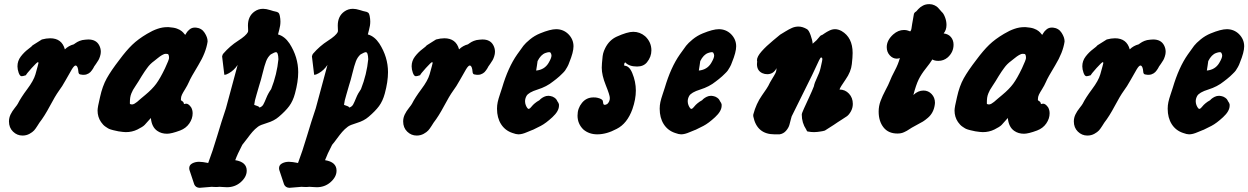

<svg xmlns="http://www.w3.org/2000/svg" viewBox="-20 -650 6040 929"><path d="M88.9 5.9Q62.5 5.9 43 -13.2Q23.4 -32.2 23.4 -62.5Q23.4 -80.1 31.2 -96.2Q39.1 -112.3 51.3 -127.4Q63.5 -142.6 66.4 -148.4Q81.1 -177.7 111.8 -218.8Q142.6 -259.8 151.4 -290Q166 -341.8 166 -344.7Q166 -348.6 164.1 -349.6Q159.2 -349.6 133.3 -320.8Q107.4 -292 105.5 -286.1Q90.8 -281.2 85 -281.2Q76.2 -281.2 70.3 -297.9Q64.5 -314.5 64.5 -329.1Q64.5 -355.5 80.6 -376.5Q96.7 -397.5 116.2 -412.1Q135.7 -426.8 137.7 -430.7L182.6 -459Q204.1 -464.8 222.7 -464.8Q279.3 -464.8 293.9 -411.1Q311.5 -428.7 336.9 -435.5Q338.9 -436.5 346.2 -441.9Q353.5 -447.3 365.2 -452.1Q377 -457 392.6 -458Q394.5 -458 399.4 -458.5Q404.3 -459 407.2 -459Q445.3 -459 460 -430.7Q467.8 -416 467.8 -399.4Q467.8 -388.7 463.9 -377Q460 -365.2 456.5 -359.4Q453.1 -353.5 444.8 -341.3Q436.5 -329.1 435.5 -328.1L433.6 -324.2Q431.6 -320.3 429.7 -317.4Q427.7 -314.5 424.3 -309.6Q420.9 -304.7 417.5 -301.3Q414.1 -297.9 409.2 -294.9Q404.3 -292 398.4 -290Q392.6 -288.1 385.7 -288.1H379.9Q366.2 -289.1 362.8 -292.5Q359.4 -295.9 358.9 -305.7Q358.4 -315.4 355.5 -323.2Q351.6 -333 345.7 -333Q338.9 -333 327.6 -314.5Q316.4 -295.9 298.3 -263.2Q280.3 -230.5 264.6 -210Q247.1 -185.5 221.2 -136.7Q195.3 -87.9 170.9 -56.6Q168.9 -53.7 160.6 -40.5Q152.3 -27.3 145 -19Q137.7 -10.7 122.6 -2.4Q107.4 5.9 88.9 5.9Z M870.1 -146.5Q871.1 -146.5 874.5 -147.5Q877.9 -148.4 880.9 -148.4Q892.6 -148.4 905.3 -129.9Q912.1 -117.2 912.1 -101.6Q912.1 -76.2 896 -52.7Q879.9 -29.3 851.6 -18.6Q809.6 -2.9 788.1 -2.9Q760.7 -2.9 741.2 -16.6Q713.9 -35.2 710 -79.1Q689.5 -55.7 680.2 -45.9Q670.9 -36.1 645 -23.4Q619.1 -10.7 588.9 -10.7Q578.1 -10.7 552.7 -14.6Q551.8 -14.6 541.5 -17.1Q531.2 -19.5 528.3 -20Q525.4 -20.5 516.1 -23.4Q506.8 -26.4 502.4 -29.3Q498 -32.2 491.2 -36.6Q484.4 -41 479 -46.9Q473.6 -52.7 468.8 -59.6Q452.1 -84 452.1 -115.2Q452.1 -130.9 463.9 -179.7Q475.6 -233.4 496.6 -271Q517.6 -308.6 557.6 -360.4Q590.8 -405.3 619.6 -433.1Q648.4 -460.9 691.4 -486.3Q745.1 -518.6 787.1 -518.6H796.9Q808.6 -517.6 818.4 -516.1Q828.1 -514.6 835.9 -511.7Q843.8 -508.8 849.1 -505.9Q854.5 -502.9 859.4 -499Q864.3 -495.1 866.2 -492.7Q868.2 -490.2 871.6 -486.3Q875 -482.4 876 -481.4Q877 -481.4 881.8 -490.2Q886.7 -499 897.5 -507.8Q908.2 -516.6 922.9 -516.6H927.7Q956.1 -513.7 970.2 -491.2Q984.4 -468.8 984.4 -451.2V-448.2Q976.6 -395.5 939.5 -334.5Q902.3 -273.4 894.5 -253.9Q886.7 -236.3 876 -219.2Q865.2 -202.1 860.4 -191.9Q855.5 -181.6 855.5 -170.9V-166Q855.5 -164.1 862.3 -160.2Q869.1 -156.2 870.1 -146.5ZM609.4 -146.5Q615.2 -144.5 618.2 -144.5Q624 -144.5 630.9 -148.4Q637.7 -152.3 643.6 -157.2Q649.4 -162.1 661.6 -172.9Q673.8 -183.6 682.6 -190.4Q716.8 -218.8 735.8 -244.6Q754.9 -270.5 778.3 -319.3Q797.9 -361.3 797.9 -369.1Q797.9 -385.7 792 -388.7Q789.1 -389.6 783.2 -389.6Q778.3 -389.6 773.9 -388.2Q769.5 -386.7 763.7 -383.3Q757.8 -379.9 753.9 -377Q750 -374 741.2 -367.2Q732.4 -360.4 726.6 -355.5Q715.8 -347.7 707.5 -339.4Q699.2 -331.1 691.9 -320.8Q684.6 -310.5 679.7 -303.7Q674.8 -296.9 665.5 -281.7Q656.2 -266.6 650.4 -256.8Q645.5 -249 636.2 -234.9Q627 -220.7 623.5 -214.8Q620.1 -209 615.7 -198.2Q611.3 -187.5 609.9 -176.8Q608.4 -166 608.4 -151.4Q608.4 -146.5 609.4 -146.5Z M1290 -386.7Q1275.4 -374 1267.6 -353.5Q1259.8 -333 1251 -296.9Q1242.2 -260.7 1234.4 -237.3Q1230.5 -221.7 1221.2 -191.9Q1211.9 -162.1 1210 -142.6Q1214.8 -140.6 1219.2 -139.2Q1223.6 -137.7 1226.1 -136.7Q1228.5 -135.7 1230.5 -134.8Q1232.4 -133.8 1232.9 -132.8Q1233.4 -131.8 1234.4 -130.9Q1234.4 -129.9 1235.4 -129.9H1236.3Q1248 -133.8 1253.9 -144Q1259.8 -154.3 1268.6 -176.3Q1277.3 -198.2 1292 -218.8Q1320.3 -291 1327.1 -363.3Q1326.2 -397.5 1315.4 -397.5Q1308.6 -397.5 1290 -386.7ZM987.3 138.7Q1008.8 82 1030.3 9.8Q1051.8 -62.5 1073.2 -126L1129.9 -335.9Q1113.3 -310.5 1087.9 -295.9Q1075.2 -288.1 1065.4 -288.1L1054.7 -377Q1056.6 -386.7 1060.5 -390.6Q1092.8 -427.7 1131.8 -452.6Q1170.9 -477.5 1179.7 -495.1Q1179.7 -496.1 1180.2 -498Q1180.7 -500 1180.7 -502Q1180.7 -504.9 1180.2 -513.2Q1179.7 -521.5 1179.7 -526.4Q1179.7 -571.3 1210.9 -593.8Q1229.5 -607.4 1252.9 -607.4Q1267.6 -607.4 1287.6 -601.1Q1307.6 -594.7 1310.5 -594.7Q1322.3 -592.8 1327.1 -588.4Q1332 -584 1334 -573.2Q1336.9 -558.6 1336.9 -545.9Q1336.9 -526.4 1331.1 -505.9Q1325.2 -485.4 1325.2 -483.4Q1357.4 -474.6 1380.9 -439.5Q1422.9 -374 1422.9 -300.8Q1422.9 -254.9 1407.2 -197.3Q1397.5 -161.1 1379.4 -136.7Q1361.3 -112.3 1329.1 -85Q1306.6 -65.4 1272.5 -55.2Q1238.3 -44.9 1228.5 -37.1Q1212.9 -25.4 1201.2 -11.7Q1189.5 2 1176.3 20Q1163.1 38.1 1152.3 50.8Q1128.9 95.7 1118.2 125Q1173.8 133.8 1173.8 175.8Q1173.8 207 1142.6 233.4Q1115.2 255.9 1078.1 255.9Q1071.3 255.9 1059.1 254.9Q1046.9 253.9 1042 253.9Q1033.2 253.9 1029.3 254.9H1025.4Q1017.6 254.9 1011.7 254.4Q1005.9 253.9 1004.9 253.9Q999 253.9 945.3 258.8Q926.8 257.8 919.9 242.2L896.5 171.9Q895.5 168 895.5 164.1Q895.5 148.4 910.2 140.6Q924.8 132.8 943.4 132.8Q952.1 132.8 962.4 134.3Q972.7 135.7 979.5 137.2Q986.3 138.7 987.3 138.7Z M1724.6 -386.7Q1710 -374 1702.1 -353.5Q1694.3 -333 1685.5 -296.9Q1676.8 -260.7 1668.9 -237.3Q1665 -221.7 1655.8 -191.9Q1646.5 -162.1 1644.5 -142.6Q1649.4 -140.6 1653.8 -139.2Q1658.2 -137.7 1660.6 -136.7Q1663.1 -135.7 1665 -134.8Q1667 -133.8 1667.5 -132.8Q1668 -131.8 1668.9 -130.9Q1668.9 -129.9 1669.9 -129.9H1670.9Q1682.6 -133.8 1688.5 -144Q1694.3 -154.3 1703.1 -176.3Q1711.9 -198.2 1726.6 -218.8Q1754.9 -291 1761.7 -363.3Q1760.7 -397.5 1750 -397.5Q1743.2 -397.5 1724.6 -386.7ZM1421.9 138.7Q1443.4 82 1464.8 9.8Q1486.3 -62.5 1507.8 -126L1564.5 -335.9Q1547.9 -310.5 1522.5 -295.9Q1509.8 -288.1 1500 -288.1L1489.3 -377Q1491.2 -386.7 1495.1 -390.6Q1527.3 -427.7 1566.4 -452.6Q1605.5 -477.5 1614.3 -495.1Q1614.3 -496.1 1614.7 -498Q1615.2 -500 1615.2 -502Q1615.2 -504.9 1614.7 -513.2Q1614.3 -521.5 1614.3 -526.4Q1614.3 -571.3 1645.5 -593.8Q1664.1 -607.4 1687.5 -607.4Q1702.1 -607.4 1722.2 -601.1Q1742.2 -594.7 1745.1 -594.7Q1756.8 -592.8 1761.7 -588.4Q1766.6 -584 1768.6 -573.2Q1771.5 -558.6 1771.5 -545.9Q1771.5 -526.4 1765.6 -505.9Q1759.8 -485.4 1759.8 -483.4Q1792 -474.6 1815.4 -439.5Q1857.4 -374 1857.4 -300.8Q1857.4 -254.9 1841.8 -197.3Q1832 -161.1 1814 -136.7Q1795.9 -112.3 1763.7 -85Q1741.2 -65.4 1707 -55.2Q1672.9 -44.9 1663.1 -37.1Q1647.5 -25.4 1635.7 -11.7Q1624 2 1610.8 20Q1597.7 38.1 1586.9 50.8Q1563.5 95.7 1552.7 125Q1608.4 133.8 1608.4 175.8Q1608.4 207 1577.1 233.4Q1549.8 255.9 1512.7 255.9Q1505.9 255.9 1493.7 254.9Q1481.4 253.9 1476.6 253.9Q1467.8 253.9 1463.9 254.9H1460Q1452.1 254.9 1446.3 254.4Q1440.4 253.9 1439.5 253.9Q1433.6 253.9 1379.9 258.8Q1361.3 257.8 1354.5 242.2L1331.1 171.9Q1330.1 168 1330.1 164.1Q1330.1 148.4 1344.7 140.6Q1359.4 132.8 1377.9 132.8Q1386.7 132.8 1397 134.3Q1407.2 135.7 1414.1 137.2Q1420.9 138.7 1421.9 138.7Z M1996.1 5.9Q1969.7 5.9 1950.2 -13.2Q1930.7 -32.2 1930.7 -62.5Q1930.7 -80.1 1938.5 -96.2Q1946.3 -112.3 1958.5 -127.4Q1970.7 -142.6 1973.6 -148.4Q1988.3 -177.7 2019 -218.8Q2049.8 -259.8 2058.6 -290Q2073.2 -341.8 2073.2 -344.7Q2073.2 -348.6 2071.3 -349.6Q2066.4 -349.6 2040.5 -320.8Q2014.6 -292 2012.7 -286.1Q1998 -281.2 1992.2 -281.2Q1983.4 -281.2 1977.5 -297.9Q1971.7 -314.5 1971.7 -329.1Q1971.7 -355.5 1987.8 -376.5Q2003.9 -397.5 2023.4 -412.1Q2043 -426.8 2044.9 -430.7L2089.8 -459Q2111.3 -464.8 2129.9 -464.8Q2186.5 -464.8 2201.2 -411.1Q2218.8 -428.7 2244.1 -435.5Q2246.1 -436.5 2253.4 -441.9Q2260.7 -447.3 2272.5 -452.1Q2284.2 -457 2299.8 -458Q2301.8 -458 2306.6 -458.5Q2311.5 -459 2314.5 -459Q2352.5 -459 2367.2 -430.7Q2375 -416 2375 -399.4Q2375 -388.7 2371.1 -377Q2367.2 -365.2 2363.8 -359.4Q2360.4 -353.5 2352.1 -341.3Q2343.8 -329.1 2342.8 -328.1L2340.8 -324.2Q2338.9 -320.3 2336.9 -317.4Q2335 -314.5 2331.5 -309.6Q2328.1 -304.7 2324.7 -301.3Q2321.3 -297.9 2316.4 -294.9Q2311.5 -292 2305.7 -290Q2299.8 -288.1 2293 -288.1H2287.1Q2273.4 -289.1 2270 -292.5Q2266.6 -295.9 2266.1 -305.7Q2265.6 -315.4 2262.7 -323.2Q2258.8 -333 2252.9 -333Q2246.1 -333 2234.9 -314.5Q2223.6 -295.9 2205.6 -263.2Q2187.5 -230.5 2171.9 -210Q2154.3 -185.5 2128.4 -136.7Q2102.5 -87.9 2078.1 -56.6Q2076.2 -53.7 2067.9 -40.5Q2059.6 -27.3 2052.2 -19Q2044.9 -10.7 2029.8 -2.4Q2014.6 5.9 1996.1 5.9Z M2574.2 -308.6Q2614.3 -312.5 2633.8 -344.7Q2648.4 -369.1 2648.4 -380.9Q2648.4 -388.7 2643.6 -395.5Q2638.7 -400.4 2619.1 -393.6Q2596.7 -385.7 2581.1 -354.5Q2580.1 -348.6 2578.1 -333.5Q2576.2 -318.4 2574.2 -308.6ZM2537.1 -123Q2541 -123 2545.4 -127Q2549.8 -130.9 2553.7 -136.2Q2557.6 -141.6 2567.4 -149.9Q2577.1 -158.2 2589.8 -165L2595.7 -170.9Q2602.5 -176.8 2612.3 -181.6Q2622.1 -186.5 2633.8 -186.5Q2634.8 -186.5 2637.7 -186Q2640.6 -185.5 2642.6 -185.5Q2654.3 -183.6 2663.1 -177.2Q2671.9 -170.9 2673.8 -166L2676.8 -160.2Q2683.6 -151.4 2684.6 -144.5V-138.7Q2684.6 -112.3 2652.8 -83Q2621.1 -53.7 2596.7 -41Q2572.3 -28.3 2557.6 -21.5H2556.6Q2552.7 -20.5 2529.3 -10.3Q2505.9 0 2488.3 0Q2477.5 0 2459 -6.8Q2423.8 -18.6 2404.3 -49.3Q2384.8 -80.1 2384.8 -124Q2384.8 -140.6 2388.2 -156.2Q2391.6 -171.9 2399.4 -194.8Q2407.2 -217.8 2409.2 -224.6Q2438.5 -324.2 2482.4 -386.7Q2502.9 -416 2512.7 -428.7Q2522.5 -441.4 2544.4 -459.5Q2566.4 -477.5 2592.8 -488.3Q2642.6 -508.8 2670.9 -508.8Q2705.1 -508.8 2729.5 -485.4Q2754.9 -460 2754.9 -425.8Q2754.9 -397.5 2734.4 -347.7Q2730.5 -335.9 2724.6 -325.7Q2718.8 -315.4 2714.4 -309.1Q2710 -302.7 2700.2 -293.5Q2690.4 -284.2 2687 -280.8Q2683.6 -277.3 2671.4 -267.6Q2659.2 -257.8 2656.2 -255.9Q2625 -230.5 2581.1 -216.8Q2537.1 -203.1 2527.3 -185.5Q2520.5 -172.9 2520.5 -160.2Q2520.5 -150.4 2523.9 -141.6Q2527.3 -132.8 2531.2 -127.9Q2535.2 -123 2537.1 -123Z M3001 -332Q3024.4 -332 3039.1 -296.9Q3056.6 -254.9 3056.6 -211.9Q3056.6 -169.9 3040 -122.1Q3014.6 -51.8 2963.9 -26.4Q2915 0 2870.1 0Q2830.1 0 2802.7 -23.4Q2774.4 -50.8 2774.4 -90.8Q2774.4 -126 2795.9 -152.3Q2817.4 -178.7 2851.6 -178.7Q2864.3 -178.7 2871.1 -176.8Q2883.8 -173.8 2889.6 -169.9Q2895.5 -166 2896.5 -162.6Q2897.5 -159.2 2898.4 -152.3Q2899.4 -136.7 2918 -146.5Q2930.7 -158.2 2930.7 -175.8Q2930.7 -189.5 2911.1 -237.8Q2891.6 -286.1 2891.6 -322.3Q2891.6 -336.9 2892.6 -343.8Q2893.6 -347.7 2894.5 -363.8Q2895.5 -379.9 2898.4 -391.6Q2901.4 -403.3 2908.2 -417Q2927.7 -456.1 2963.9 -472.7Q3015.6 -496.1 3043.9 -496.1Q3076.2 -496.1 3101.6 -474.6Q3131.8 -446.3 3131.8 -406.2Q3131.8 -375 3110.4 -348.6Q3093.8 -328.1 3062.5 -328.1Q3023.4 -328.1 3004.9 -348.6Q2998 -341.8 3001 -332Z M3361.3 -308.6Q3401.4 -312.5 3420.9 -344.7Q3435.5 -369.1 3435.5 -380.9Q3435.5 -388.7 3430.7 -395.5Q3425.8 -400.4 3406.2 -393.6Q3383.8 -385.7 3368.2 -354.5Q3367.2 -348.6 3365.2 -333.5Q3363.3 -318.4 3361.3 -308.6ZM3324.2 -123Q3328.1 -123 3332.5 -127Q3336.9 -130.9 3340.8 -136.2Q3344.7 -141.6 3354.5 -149.9Q3364.3 -158.2 3377 -165L3382.8 -170.9Q3389.6 -176.8 3399.4 -181.6Q3409.2 -186.5 3420.9 -186.5Q3421.9 -186.5 3424.8 -186Q3427.7 -185.5 3429.7 -185.5Q3441.4 -183.6 3450.2 -177.2Q3459 -170.9 3460.9 -166L3463.9 -160.2Q3470.7 -151.4 3471.7 -144.5V-138.7Q3471.7 -112.3 3439.9 -83Q3408.2 -53.7 3383.8 -41Q3359.4 -28.3 3344.7 -21.5H3343.8Q3339.8 -20.5 3316.4 -10.3Q3293 0 3275.4 0Q3264.6 0 3246.1 -6.8Q3210.9 -18.6 3191.4 -49.3Q3171.9 -80.1 3171.9 -124Q3171.9 -140.6 3175.3 -156.2Q3178.7 -171.9 3186.5 -194.8Q3194.3 -217.8 3196.3 -224.6Q3225.6 -324.2 3269.5 -386.7Q3290 -416 3299.8 -428.7Q3309.6 -441.4 3331.5 -459.5Q3353.5 -477.5 3379.9 -488.3Q3429.7 -508.8 3458 -508.8Q3492.2 -508.8 3516.6 -485.4Q3542 -460 3542 -425.8Q3542 -397.5 3521.5 -347.7Q3517.6 -335.9 3511.7 -325.7Q3505.9 -315.4 3501.5 -309.1Q3497.1 -302.7 3487.3 -293.5Q3477.5 -284.2 3474.1 -280.8Q3470.7 -277.3 3458.5 -267.6Q3446.3 -257.8 3443.4 -255.9Q3412.1 -230.5 3368.2 -216.8Q3324.2 -203.1 3314.5 -185.5Q3307.6 -172.9 3307.6 -160.2Q3307.6 -150.4 3311 -141.6Q3314.5 -132.8 3318.4 -127.9Q3322.3 -123 3324.2 -123Z M3909.2 -286.1 3810.5 -86.9Q3809.6 -85.9 3806.6 -72.8Q3803.7 -59.6 3799.3 -44.9Q3794.9 -30.3 3782.7 -16.6Q3770.5 -2.9 3752 0H3727.5Q3642.6 0 3625 -85.9Q3624 -91.8 3625 -96.7Q3638.7 -148.4 3666.5 -188Q3694.3 -227.5 3697.3 -234.4Q3705.1 -251 3715.8 -268.1Q3726.6 -285.2 3731.9 -295.9Q3737.3 -306.6 3737.3 -320.3Q3722.7 -291 3692.4 -291Q3679.7 -291 3668.9 -295.9Q3642.6 -307.6 3642.6 -339.8L3643.6 -352.5Q3643.6 -353.5 3643.1 -355.5Q3642.6 -357.4 3642.6 -358.4Q3642.6 -376 3665 -401.4Q3687.5 -426.8 3720.7 -454.1Q3753.9 -481.4 3754.9 -482.4Q3761.7 -486.3 3779.8 -497.6Q3797.9 -508.8 3812.5 -515.1Q3827.1 -521.5 3843.8 -521.5Q3863.3 -521.5 3884.8 -508.8Q3893.6 -503.9 3902.3 -479.5Q3911.1 -455.1 3912.1 -438.5L3930.7 -455.1L3949.2 -476.6Q3955.1 -480.5 3959 -481.4Q3960.9 -482.4 3970.7 -489.3Q3980.5 -496.1 3993.7 -502.4Q4006.8 -508.8 4020.5 -508.8Q4035.2 -508.8 4051.8 -500Q4105.5 -468.8 4105.5 -393.6Q4105.5 -373 4101.6 -339.8Q4097.7 -302.7 4071.3 -265.1Q4044.9 -227.5 4042 -216.8Q4069.3 -216.8 4087.9 -196.8Q4106.4 -176.8 4106.4 -147.5Q4106.4 -127.9 4097.2 -111.3Q4087.9 -94.7 4077.6 -87.4Q4067.4 -80.1 4052.2 -70.8Q4037.1 -61.5 4033.2 -58.6Q4027.3 -53.7 3971.7 -18.6L3968.8 -17.6Q3965.8 -16.6 3960.9 -15.6Q3956.1 -14.6 3949.7 -13.7Q3943.4 -12.7 3935.1 -11.7Q3926.8 -10.7 3918.9 -10.7Q3904.3 -10.7 3888.7 -13.7Q3886.7 -13.7 3885.7 -14.6Q3884.8 -15.6 3884.3 -16.6Q3883.8 -17.6 3882.8 -19.5Q3881.8 -21.5 3880.9 -23.4Q3859.4 -55.7 3859.4 -95.7Q3859.4 -101.6 3869.6 -124Q3879.9 -146.5 3895 -179.2Q3910.2 -211.9 3918 -232.4Q3920.9 -249 3933.1 -273.9Q3945.3 -298.8 3950.2 -320.3Q3952.1 -328.1 3954.1 -337.9Q3956.1 -347.7 3957.5 -353.5Q3959 -359.4 3959 -363.3Q3959 -371.1 3953.1 -372.1Q3950.2 -372.1 3943.4 -358.9Q3936.5 -345.7 3925.8 -321.3Q3915 -296.9 3909.2 -286.1Z M4322.3 -3.9Q4278.3 -3.9 4254.9 -33.7Q4231.4 -63.5 4231.4 -110.4Q4231.4 -136.7 4240.7 -161.6Q4250 -186.5 4264.6 -213.9Q4279.3 -241.2 4285.2 -256.8Q4293 -277.3 4309.6 -308.6Q4326.2 -339.8 4334 -369.1Q4326.2 -366.2 4319.3 -366.2Q4299.8 -366.2 4285.2 -382.3Q4270.5 -398.4 4270.5 -421.9Q4270.5 -455.1 4301.8 -483.4Q4326.2 -504.9 4353.5 -504.9Q4361.3 -504.9 4368.2 -503.4Q4375 -502 4378.9 -500L4383.8 -498Q4385.7 -500 4386.7 -501.5Q4387.7 -502.9 4388.7 -505.9Q4389.6 -508.8 4390.1 -511.7Q4390.6 -514.6 4391.6 -521.5Q4392.6 -528.3 4393.6 -534.7Q4394.5 -541 4397 -553.7Q4399.4 -566.4 4401.4 -579.1Q4402.3 -588.9 4413.1 -594.7Q4414.1 -595.7 4423.3 -606Q4432.6 -616.2 4445.8 -623Q4459 -629.9 4475.6 -629.9H4477.5Q4490.2 -629.9 4501.5 -624.5Q4512.7 -619.1 4518.1 -613.3Q4523.4 -607.4 4529.8 -600.1Q4536.1 -592.8 4537.1 -591.8Q4544.9 -585.9 4552.2 -567.4Q4559.6 -548.8 4559.6 -529.3Q4559.6 -504.9 4545.9 -488.3Q4569.3 -485.4 4581.5 -470.2Q4593.8 -455.1 4593.8 -433.6Q4593.8 -397.5 4565.4 -372.1Q4545.9 -355.5 4520.5 -355.5Q4502 -355.5 4491.2 -362.3Q4480.5 -344.7 4459 -317.9Q4437.5 -291 4424.8 -265.1Q4412.1 -239.3 4399.4 -190.4Q4421.9 -211.9 4448.2 -211.9Q4471.7 -211.9 4487.8 -194.8Q4503.9 -177.7 4503.9 -152.3Q4503.9 -150.4 4503.4 -147.5Q4502.9 -144.5 4502.9 -142.6Q4500 -123 4491.7 -107.4Q4483.4 -91.8 4469.7 -80.1Q4456.1 -68.4 4445.8 -62Q4435.5 -55.7 4416.5 -45.9Q4397.5 -36.1 4391.6 -32.2Q4389.6 -31.2 4380.9 -25.4Q4372.1 -19.5 4367.7 -17.1Q4363.3 -14.6 4355 -10.7Q4346.7 -6.8 4338.9 -5.4Q4331.1 -3.9 4322.3 -3.9Z M5016.6 -146.5Q5017.6 -146.5 5021 -147.5Q5024.4 -148.4 5027.3 -148.4Q5039.1 -148.4 5051.8 -129.9Q5058.6 -117.2 5058.6 -101.6Q5058.6 -76.2 5042.5 -52.7Q5026.4 -29.3 4998 -18.6Q4956.1 -2.9 4934.6 -2.9Q4907.2 -2.9 4887.7 -16.6Q4860.4 -35.2 4856.4 -79.1Q4835.9 -55.7 4826.7 -45.9Q4817.4 -36.1 4791.5 -23.4Q4765.6 -10.7 4735.4 -10.7Q4724.6 -10.7 4699.2 -14.6Q4698.2 -14.6 4688 -17.1Q4677.7 -19.5 4674.8 -20Q4671.9 -20.5 4662.6 -23.4Q4653.3 -26.4 4648.9 -29.3Q4644.5 -32.2 4637.7 -36.6Q4630.9 -41 4625.5 -46.9Q4620.1 -52.7 4615.2 -59.6Q4598.6 -84 4598.6 -115.2Q4598.6 -130.9 4610.4 -179.7Q4622.1 -233.4 4643.1 -271Q4664.1 -308.6 4704.1 -360.4Q4737.3 -405.3 4766.1 -433.1Q4794.9 -460.9 4837.9 -486.3Q4891.6 -518.6 4933.6 -518.6H4943.4Q4955.1 -517.6 4964.8 -516.1Q4974.6 -514.6 4982.4 -511.7Q4990.2 -508.8 4995.6 -505.9Q5001 -502.9 5005.9 -499Q5010.7 -495.1 5012.7 -492.7Q5014.6 -490.2 5018.1 -486.3Q5021.5 -482.4 5022.5 -481.4Q5023.4 -481.4 5028.3 -490.2Q5033.2 -499 5043.9 -507.8Q5054.7 -516.6 5069.3 -516.6H5074.2Q5102.5 -513.7 5116.7 -491.2Q5130.9 -468.8 5130.9 -451.2V-448.2Q5123 -395.5 5085.9 -334.5Q5048.8 -273.4 5041 -253.9Q5033.2 -236.3 5022.5 -219.2Q5011.7 -202.1 5006.8 -191.9Q5002 -181.6 5002 -170.9V-166Q5002 -164.1 5008.8 -160.2Q5015.6 -156.2 5016.6 -146.5ZM4755.9 -146.5Q4761.7 -144.5 4764.6 -144.5Q4770.5 -144.5 4777.3 -148.4Q4784.2 -152.3 4790 -157.2Q4795.9 -162.1 4808.1 -172.9Q4820.3 -183.6 4829.1 -190.4Q4863.3 -218.8 4882.3 -244.6Q4901.4 -270.5 4924.8 -319.3Q4944.3 -361.3 4944.3 -369.1Q4944.3 -385.7 4938.5 -388.7Q4935.5 -389.6 4929.7 -389.6Q4924.8 -389.6 4920.4 -388.2Q4916 -386.7 4910.2 -383.3Q4904.3 -379.9 4900.4 -377Q4896.5 -374 4887.7 -367.2Q4878.9 -360.4 4873 -355.5Q4862.3 -347.7 4854 -339.4Q4845.7 -331.1 4838.4 -320.8Q4831.1 -310.5 4826.2 -303.7Q4821.3 -296.9 4812 -281.7Q4802.7 -266.6 4796.9 -256.8Q4792 -249 4782.7 -234.9Q4773.4 -220.7 4770 -214.8Q4766.6 -209 4762.2 -198.2Q4757.8 -187.5 4756.3 -176.8Q4754.9 -166 4754.9 -151.4Q4754.9 -146.5 4755.9 -146.5Z M5241.2 5.9Q5214.8 5.9 5195.3 -13.2Q5175.8 -32.2 5175.8 -62.5Q5175.8 -80.1 5183.6 -96.2Q5191.4 -112.3 5203.6 -127.4Q5215.8 -142.6 5218.8 -148.4Q5233.4 -177.7 5264.2 -218.8Q5294.9 -259.8 5303.7 -290Q5318.4 -341.8 5318.4 -344.7Q5318.4 -348.6 5316.4 -349.6Q5311.5 -349.6 5285.6 -320.8Q5259.8 -292 5257.8 -286.1Q5243.2 -281.2 5237.3 -281.2Q5228.5 -281.2 5222.7 -297.9Q5216.8 -314.5 5216.8 -329.1Q5216.8 -355.5 5232.9 -376.5Q5249 -397.5 5268.6 -412.1Q5288.1 -426.8 5290 -430.7L5335 -459Q5356.4 -464.8 5375 -464.8Q5431.6 -464.8 5446.3 -411.1Q5463.9 -428.7 5489.3 -435.5Q5491.2 -436.5 5498.5 -441.9Q5505.9 -447.3 5517.6 -452.1Q5529.3 -457 5544.9 -458Q5546.9 -458 5551.8 -458.5Q5556.6 -459 5559.6 -459Q5597.7 -459 5612.3 -430.7Q5620.1 -416 5620.1 -399.4Q5620.1 -388.7 5616.2 -377Q5612.3 -365.2 5608.9 -359.4Q5605.5 -353.5 5597.2 -341.3Q5588.9 -329.1 5587.9 -328.1L5585.9 -324.2Q5584 -320.3 5582 -317.4Q5580.1 -314.5 5576.7 -309.6Q5573.2 -304.7 5569.8 -301.3Q5566.4 -297.9 5561.5 -294.9Q5556.6 -292 5550.8 -290Q5544.9 -288.1 5538.1 -288.1H5532.2Q5518.6 -289.1 5515.1 -292.5Q5511.7 -295.9 5511.2 -305.7Q5510.7 -315.4 5507.8 -323.2Q5503.9 -333 5498 -333Q5491.2 -333 5480 -314.5Q5468.8 -295.9 5450.7 -263.2Q5432.6 -230.5 5417 -210Q5399.4 -185.5 5373.5 -136.7Q5347.7 -87.9 5323.2 -56.6Q5321.3 -53.7 5313 -40.5Q5304.7 -27.3 5297.4 -19Q5290 -10.7 5274.9 -2.4Q5259.8 5.9 5241.2 5.9Z M5819.3 -308.6Q5859.4 -312.5 5878.9 -344.7Q5893.6 -369.1 5893.6 -380.9Q5893.6 -388.7 5888.7 -395.5Q5883.8 -400.4 5864.3 -393.6Q5841.8 -385.7 5826.2 -354.5Q5825.2 -348.6 5823.2 -333.5Q5821.3 -318.4 5819.3 -308.6ZM5782.2 -123Q5786.1 -123 5790.5 -127Q5794.9 -130.9 5798.8 -136.2Q5802.7 -141.6 5812.5 -149.9Q5822.3 -158.2 5835 -165L5840.8 -170.9Q5847.7 -176.8 5857.4 -181.6Q5867.2 -186.5 5878.9 -186.5Q5879.9 -186.5 5882.8 -186Q5885.7 -185.5 5887.7 -185.5Q5899.4 -183.6 5908.2 -177.2Q5917 -170.9 5918.9 -166L5921.9 -160.2Q5928.7 -151.4 5929.7 -144.5V-138.7Q5929.7 -112.3 5897.9 -83Q5866.2 -53.7 5841.8 -41Q5817.4 -28.3 5802.7 -21.5H5801.8Q5797.9 -20.5 5774.4 -10.3Q5751 0 5733.4 0Q5722.7 0 5704.1 -6.8Q5668.9 -18.6 5649.4 -49.3Q5629.9 -80.1 5629.9 -124Q5629.9 -140.6 5633.3 -156.2Q5636.7 -171.9 5644.5 -194.8Q5652.3 -217.8 5654.3 -224.6Q5683.6 -324.2 5727.5 -386.7Q5748 -416 5757.8 -428.7Q5767.6 -441.4 5789.6 -459.5Q5811.5 -477.5 5837.9 -488.3Q5887.7 -508.8 5916 -508.8Q5950.2 -508.8 5974.6 -485.4Q6000 -460 6000 -425.8Q6000 -397.5 5979.5 -347.7Q5975.6 -335.9 5969.7 -325.7Q5963.9 -315.4 5959.5 -309.1Q5955.1 -302.7 5945.3 -293.5Q5935.5 -284.2 5932.1 -280.8Q5928.7 -277.3 5916.5 -267.6Q5904.3 -257.8 5901.4 -255.9Q5870.1 -230.5 5826.2 -216.8Q5782.2 -203.1 5772.5 -185.5Q5765.6 -172.9 5765.6 -160.2Q5765.6 -150.4 5769 -141.6Q5772.5 -132.8 5776.4 -127.9Q5780.3 -123 5782.2 -123Z"/></svg>

Font: Essays1743
Style: BoldItalic
Weight: 700
Italic angle: -10°
Designer: Based on the typeface in a 1743 English translation of the essays of Montaigne.  PostScript/TrueType font designed by Jo
Version: Version 002.100